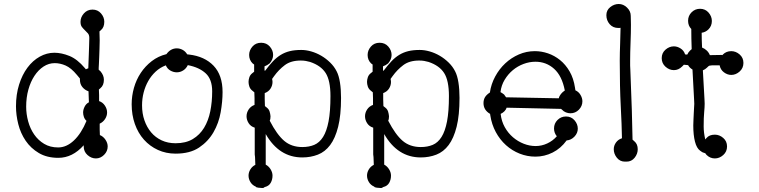

<svg xmlns="http://www.w3.org/2000/svg" viewBox="-20 -773 3801 961"><path d="M483 -332 475 -325Q476 -311 476 -297Q476 -283 476 -267Q494 -261 505 -244.5Q516 -228 516 -210Q516 -193 506 -177.5Q496 -162 479 -154Q479 -138 479 -124Q479 -110 480 -97Q497 -90 508 -73.5Q519 -57 519 -40Q519 -16 501 2Q483 20 460 20Q437 20 418 3Q399 -14 399 -40V-46Q343 17 272 17Q215 17 174.5 -7Q134 -31 108.5 -68.5Q83 -106 71.5 -151.5Q60 -197 60 -241Q60 -300 75.5 -349.5Q91 -399 117.5 -434.5Q144 -470 179 -489.5Q214 -509 252 -509Q288 -509 327.5 -493Q367 -477 405 -432L410 -426Q414 -429 422 -431V-433Q422 -442 423 -460.5Q424 -479 424.5 -500.5Q425 -522 426 -544Q427 -566 427 -583Q427 -598 420 -606Q413 -614 405 -621.5Q397 -629 390 -638Q383 -647 383 -664Q383 -687 400 -706Q417 -725 443 -725Q469 -725 485.5 -706Q502 -687 502 -664Q502 -636 485 -622L478 -616V-609Q478 -600 478.5 -590.5Q479 -581 479 -570Q479 -550 478 -528Q477 -506 476.5 -486Q476 -466 475 -451.5Q474 -437 474 -433V-424L483 -416Q500 -396 500 -374Q500 -346 483 -332ZM380 -374V-380L365 -398Q336 -433 308.5 -445Q281 -457 254 -457Q224 -457 198 -440Q172 -423 152.5 -393.5Q133 -364 122 -324.5Q111 -285 111 -239Q111 -202 121 -165.5Q131 -129 151 -100Q171 -71 201 -53Q231 -35 271 -35Q313 -35 350 -70Q387 -105 413 -168Q404 -176 400 -187.5Q396 -199 396 -210Q396 -224 403.5 -239Q411 -254 425 -261L423 -316Q405 -322 392.5 -337Q380 -352 380 -374Z M917 -501 926 -500Q1004 -491 1049 -444Q1094 -397 1094 -312Q1094 -265 1084.5 -211Q1075 -157 1048.5 -111Q1022 -65 976.5 -34.5Q931 -4 859 -4Q811 -4 770.5 -22.5Q730 -41 700.5 -74Q671 -107 655 -152.5Q639 -198 639 -251Q639 -293 650.5 -333.5Q662 -374 684.5 -408Q707 -442 739.5 -467Q772 -492 813 -502Q834 -531 865 -531Q880 -531 894 -523.5Q908 -516 917 -501ZM810 -446Q781 -435 759 -414.5Q737 -394 722 -367.5Q707 -341 699 -310Q691 -279 691 -246Q691 -205 703 -170.5Q715 -136 736.5 -110.5Q758 -85 789 -70.5Q820 -56 859 -56Q910 -56 945 -77Q980 -98 1001.5 -133.5Q1023 -169 1032.5 -216Q1042 -263 1042 -316Q1042 -376 1009.5 -406Q977 -436 920 -447Q912 -430 897 -420.5Q882 -411 865 -411Q848 -411 832.5 -420Q817 -429 810 -446Z M1330 -456Q1318 -446 1304 -441V-420Q1305 -419 1307 -419Q1328 -447 1346.5 -466.5Q1365 -486 1385.5 -498.5Q1406 -511 1430.5 -517Q1455 -523 1488 -523Q1512 -523 1538 -515.5Q1564 -508 1588 -494Q1612 -480 1632.5 -460Q1653 -440 1665 -416Q1676 -395 1681.5 -360.5Q1687 -326 1687 -283Q1687 -196 1672.5 -138.5Q1658 -81 1632.5 -47Q1607 -13 1571 1Q1535 15 1493 15Q1377 15 1310 -102V51Q1325 59 1334.5 74.5Q1344 90 1344 106Q1344 126 1335 142Q1326 158 1306 163Q1301 165 1300.5 166.5Q1300 168 1292 168Q1286 168 1273.5 166.5Q1261 165 1260 161Q1243 154 1233.5 138.5Q1224 123 1224 106Q1224 90 1233 75Q1242 60 1258 52Q1257 39 1257 26Q1257 13 1255 0V-134Q1235 -140 1224.5 -156.5Q1214 -173 1214 -191Q1214 -209 1224.5 -225Q1235 -241 1254 -248Q1254 -266 1254 -281.5Q1254 -297 1253 -311L1242 -320Q1232 -328 1228 -340Q1224 -352 1224 -363Q1224 -374 1228 -386Q1232 -398 1242 -406L1252 -414V-450L1244 -456Q1227 -473 1227 -498Q1227 -521 1243.5 -540Q1260 -559 1287 -559Q1314 -559 1330.5 -540Q1347 -521 1347 -498Q1347 -476 1330 -456ZM1344 -363Q1344 -345 1334 -329.5Q1324 -314 1305 -307Q1305 -293 1305 -276.5Q1305 -260 1306 -242L1316 -234Q1326 -226 1329.5 -214.5Q1333 -203 1334 -191Q1334 -176 1330 -169Q1366 -99 1402.5 -68Q1439 -37 1493 -37Q1527 -37 1553 -48Q1579 -59 1597 -87.5Q1615 -116 1624.5 -165.5Q1634 -215 1634 -292Q1634 -370 1610 -407.5Q1586 -445 1532 -463Q1522 -466 1510.5 -468Q1499 -470 1485 -470Q1436 -470 1405.5 -447Q1375 -424 1352 -392L1342 -378Q1343 -373 1343.5 -369Q1344 -365 1344 -363Z M1923 -456Q1911 -446 1897 -441V-420Q1898 -419 1900 -419Q1921 -447 1939.5 -466.5Q1958 -486 1978.5 -498.5Q1999 -511 2023.5 -517Q2048 -523 2081 -523Q2105 -523 2131 -515.5Q2157 -508 2181 -494Q2205 -480 2225.5 -460Q2246 -440 2258 -416Q2269 -395 2274.5 -360.5Q2280 -326 2280 -283Q2280 -196 2265.5 -138.5Q2251 -81 2225.5 -47Q2200 -13 2164 1Q2128 15 2086 15Q1970 15 1903 -102V51Q1918 59 1927.5 74.5Q1937 90 1937 106Q1937 126 1928 142Q1919 158 1899 163Q1894 165 1893.5 166.5Q1893 168 1885 168Q1879 168 1866.5 166.5Q1854 165 1853 161Q1836 154 1826.5 138.5Q1817 123 1817 106Q1817 90 1826 75Q1835 60 1851 52Q1850 39 1850 26Q1850 13 1848 0V-134Q1828 -140 1817.5 -156.5Q1807 -173 1807 -191Q1807 -209 1817.5 -225Q1828 -241 1847 -248Q1847 -266 1847 -281.5Q1847 -297 1846 -311L1835 -320Q1825 -328 1821 -340Q1817 -352 1817 -363Q1817 -374 1821 -386Q1825 -398 1835 -406L1845 -414V-450L1837 -456Q1820 -473 1820 -498Q1820 -521 1836.5 -540Q1853 -559 1880 -559Q1907 -559 1923.5 -540Q1940 -521 1940 -498Q1940 -476 1923 -456ZM1937 -363Q1937 -345 1927 -329.5Q1917 -314 1898 -307Q1898 -293 1898 -276.5Q1898 -260 1899 -242L1909 -234Q1919 -226 1922.5 -214.5Q1926 -203 1927 -191Q1927 -176 1923 -169Q1959 -99 1995.5 -68Q2032 -37 2086 -37Q2120 -37 2146 -48Q2172 -59 2190 -87.5Q2208 -116 2217.5 -165.5Q2227 -215 2227 -292Q2227 -370 2203 -407.5Q2179 -445 2125 -463Q2115 -466 2103.5 -468Q2092 -470 2078 -470Q2029 -470 1998.5 -447Q1968 -424 1945 -392L1935 -378Q1936 -373 1936.5 -369Q1937 -365 1937 -363Z M2793 -224 2788 -228 2516 -234Q2509 -214 2486 -203V-202Q2490 -166 2506.5 -136.5Q2523 -107 2547.5 -86Q2572 -65 2601.5 -53.5Q2631 -42 2661 -42Q2691 -42 2719 -55Q2747 -68 2767 -91Q2753 -108 2753 -130Q2753 -155 2770.5 -172.5Q2788 -190 2813 -190Q2839 -190 2855.5 -171Q2872 -152 2872 -129Q2872 -107 2855.5 -89.5Q2839 -72 2816 -70Q2787 -30 2746 -9.5Q2705 11 2660 11Q2619 11 2581 -4Q2543 -19 2512.5 -46.5Q2482 -74 2461.5 -112Q2441 -150 2434 -196L2433 -203Q2400 -222 2400 -257Q2400 -274 2407.5 -286.5Q2415 -299 2432 -310Q2438 -352 2458.5 -390Q2479 -428 2509 -456Q2539 -484 2577 -500.5Q2615 -517 2657 -517Q2690 -517 2722.5 -506Q2755 -495 2783 -472.5Q2811 -450 2831 -415.5Q2851 -381 2858 -334L2860 -321Q2876 -314 2885.5 -298Q2895 -282 2895 -266Q2895 -242 2877.5 -224Q2860 -206 2835 -206Q2824 -206 2812.5 -210.5Q2801 -215 2793 -224ZM2807 -320Q2793 -393 2753.5 -428.5Q2714 -464 2660 -464Q2630 -464 2600.5 -453Q2571 -442 2547 -422Q2523 -402 2506 -374Q2489 -346 2485 -312Q2494 -307 2503 -300L2513 -286L2777 -281Q2779 -292 2787.5 -302.5Q2796 -313 2807 -320Z M3137 -694Q3137 -684 3137.5 -673Q3138 -662 3138 -648Q3138 -631 3137.5 -607.5Q3137 -584 3136 -559.5Q3135 -535 3134.5 -511Q3134 -487 3134 -469Q3134 -456 3134 -444.5Q3134 -433 3135 -423Q3140 -305 3142.5 -219.5Q3145 -134 3146 -74L3155 -66Q3172 -52 3172 -26Q3172 -3 3156.5 16.5Q3141 36 3116 36H3108Q3083 36 3067.5 16.5Q3052 -3 3052 -26Q3052 -44 3063 -59.5Q3074 -75 3093 -81Q3092 -147 3087 -241.5Q3082 -336 3082 -469Q3082 -488 3082.5 -510Q3083 -532 3084 -558L3086 -634Q3085 -633 3075 -633Q3048 -633 3031.5 -652Q3015 -671 3015 -697Q3015 -722 3034.5 -737.5Q3054 -753 3077 -753Q3100 -753 3118.5 -735Q3137 -717 3137 -694Z M3526 -626Q3512 -612 3492 -609Q3492 -592 3492.5 -573.5Q3493 -555 3494 -535Q3507 -530 3517.5 -520Q3528 -510 3533 -497L3590 -498Q3595 -498 3596 -497L3598 -500Q3615 -517 3640 -517Q3663 -517 3682 -500.5Q3701 -484 3701 -458Q3701 -432 3682 -415Q3663 -398 3640 -398Q3621 -398 3603.5 -411Q3586 -424 3582 -446H3544Q3539 -445 3536.5 -445Q3534 -445 3531.5 -444.5Q3529 -444 3526.5 -442Q3524 -440 3518 -434Q3510 -426 3498 -421L3506 -278Q3506 -273 3506.5 -267Q3507 -261 3507 -254Q3507 -237 3504.5 -211Q3502 -185 3502 -140Q3502 -109 3510 -75L3516 -82Q3530 -99 3558 -99Q3581 -99 3600 -82.5Q3619 -66 3619 -40Q3619 -14 3600 3Q3581 20 3558 20Q3534 20 3516 2L3510 -6L3504 -8Q3500 -9 3498 -10Q3496 -11 3494 -12L3484 -19Q3467 -31 3458.5 -64Q3450 -97 3450 -145Q3450 -158 3451 -174.5Q3452 -191 3452.5 -207Q3453 -223 3454 -235.5Q3455 -248 3455 -253Q3455 -260 3454.5 -265.5Q3454 -271 3454 -276L3446 -425Q3432 -433 3424 -447L3403 -449L3394 -440Q3376 -422 3353 -422Q3330 -422 3311 -439Q3292 -456 3292 -482Q3292 -508 3311 -524.5Q3330 -541 3353 -541Q3370 -541 3386.5 -530.5Q3403 -520 3409 -501Q3410 -500 3420 -500Q3424 -510 3434 -520L3442 -527Q3441 -554 3440.5 -579.5Q3440 -605 3440 -628Q3424 -644 3424 -669Q3424 -694 3441.5 -711.5Q3459 -729 3484 -729Q3510 -729 3526.5 -710Q3543 -691 3543 -668Q3543 -643 3526 -626Z"/></svg>

Font: Nelagoney
Style: Regular
Weight: 400
Designer: Kanati
Foundry: Kanati and Michael Everson
Version: Version 2.000